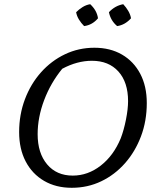

<svg xmlns="http://www.w3.org/2000/svg" viewBox="-20 -884 756 913"><path d="M321 9Q246 9 189.5 -24Q133 -57 102 -116.5Q71 -176 71 -256Q71 -339 98.5 -412Q126 -485 175 -540Q224 -595 289 -626Q354 -657 429 -657Q504 -657 560 -624.5Q616 -592 647 -533Q678 -474 678 -394Q678 -309 650.5 -236Q623 -163 574.5 -108Q526 -53 461.5 -22Q397 9 321 9ZM326 -49Q398 -49 459 -96.5Q520 -144 554 -226Q569 -265 579 -315.5Q589 -366 589 -403Q589 -493 543 -544Q497 -595 417 -595Q347 -595 276 -557Q221 -490 190 -408Q159 -326 159 -246Q159 -156 204 -102.5Q249 -49 326 -49ZM409 -864Q441 -834 446 -797Q419 -765 380 -760Q366 -774 355.5 -791Q345 -808 342 -826Q356 -840 373 -850.5Q390 -861 409 -864ZM566 -864Q580 -849 590 -832Q600 -815 603 -797Q574 -765 537 -760Q506 -786 498 -826Q527 -857 566 -864Z"/></svg>

Font: Piazzolla SC
Style: Italic
Weight: 400
Italic angle: -11.3°
Designer: Juan Pablo del Peral
Foundry: Huerta Tipografica
Version: Version 1.330